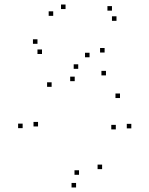

<svg xmlns="http://www.w3.org/2000/svg" viewBox="-20 -806 660 848"><path d="M145.5 -612.5V-632.5H125.5V-612.5ZM165.5 -567.5V-587.5H145.5V-567.5ZM494.5 -714V-734H474.5V-714ZM474.5 -759V-779H454.5V-759ZM560 -239V-259H540V-239ZM442 -574V-594H422V-574ZM269.5 -766V-786H249.5V-766ZM215 -736V-756H195V-736ZM375.5 -553V-573H355.5V-553ZM491.5 -234.5V-254.5H471.5V-234.5ZM431 -59V-79H411V-59ZM329 -34V-54H309V-34ZM148 -247.5V-267.5H128V-247.5ZM208 -422.5V-442.5H188V-422.5ZM310 -447.5V-467.5H290V-447.5ZM510 -373V-393H490V-373ZM448 -473V-493H428V-473ZM325.5 -502V-522H305.5V-502ZM80 -240V-260H60V-240ZM316 22V2H296V22Z"/></svg>

Font: Monaspace Argon Dots Var
Style: Regular
Weight: 400
Designer: Riley Cran and the Lettermatic Team
Version: Version 1.100 (Monaspace Argon Dots)